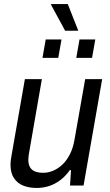

<svg xmlns="http://www.w3.org/2000/svg" viewBox="-20 -917 542 949"><path d="M162 12Q124 12 95 0.5Q66 -11 49 -36.5Q32 -62 32 -102Q32 -116 34 -130Q36 -144 39 -160L103 -526H187L125 -169Q123 -158 121.5 -147.5Q120 -137 120 -128Q120 -104 129 -89.5Q138 -75 154.5 -69Q171 -63 194 -63Q219 -63 243.5 -73.5Q268 -84 289 -104Q310 -124 325.5 -154.5Q341 -185 348 -225L401 -526H485L393 0H326L331 -76H325Q303 -45 276.5 -25.5Q250 -6 221 3Q192 12 162 12ZM190 -631 206 -722H284L268 -631ZM357 -631 373 -722H451L435 -631ZM302 -765 232 -894 233 -897H315L367 -765Z"/></svg>

Font: Archivo SemiCondensed
Style: Italic
Weight: 400
Width: 4
Italic angle: -10°
Designer: Hector Gatti
Foundry: Omnibus-Type
Version: Version 2.001